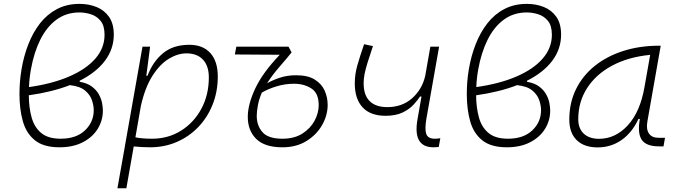

<svg xmlns="http://www.w3.org/2000/svg" viewBox="-20 -762 3556 1006"><path d="M397.5 -338.9V-333.5Q437 -326.7 460.9 -308.8Q484.9 -291 497.6 -268.3Q510.3 -245.6 514.6 -222.9Q519 -200.2 519 -182.6Q519 -130.4 491.7 -86.4Q464.4 -42.5 413.3 -16.4Q362.3 9.8 291.5 9.8Q208.5 9.8 162.8 -27.1Q117.2 -64 99.6 -127.2Q82 -190.4 82 -269Q82 -299.8 84.5 -332Q86.9 -364.3 92.8 -398.9Q104.5 -468.8 128.7 -530.5Q152.8 -592.3 189.9 -639.9Q227.1 -687.5 278.8 -714.6Q330.6 -741.7 397 -741.7Q444.3 -741.7 485.1 -725.6Q525.9 -709.5 551 -674.1Q576.2 -638.7 576.2 -580.6Q576.2 -505.4 530 -443.8Q483.9 -382.3 397.5 -338.9ZM131.8 -305.7Q253.4 -322.8 342.3 -361.1Q431.2 -399.4 479.5 -454.8Q527.8 -510.3 527.8 -579.6Q527.8 -627.9 506.8 -653.1Q485.8 -678.2 455.6 -687.5Q425.3 -696.8 396.5 -696.8Q327.1 -696.8 275.6 -658.7Q224.1 -620.6 190.9 -553.5Q157.7 -486.3 142.1 -398.9Q133.8 -353 131.8 -305.7ZM345.7 -315.9Q252.9 -279.8 130.9 -262.7Q131.3 -197.8 145.8 -146.2Q160.2 -94.7 196.3 -64.9Q232.4 -35.2 297.9 -35.2Q379.4 -35.2 425.3 -78.9Q471.2 -122.6 471.2 -185.1Q471.2 -207.5 462.2 -235.8Q453.1 -264.2 426.3 -287.1Q399.4 -310.1 345.7 -315.9Z M642.1 224.6H595.2L635.3 -0.5Q634.8 -0.5 634.3 -0.5L635.3 -1.5L726.6 -517.6H766.6L748 -375.5L746.1 -365.7H753.4Q779.8 -437.5 833.3 -482.4Q886.7 -527.3 971.7 -527.3Q1043 -527.3 1082 -484.1Q1121.1 -440.9 1121.1 -361.3Q1121.1 -282.2 1094.2 -214.6Q1067.4 -147 1019.3 -96.7Q971.2 -46.4 906.5 -18.3Q841.8 9.8 765.6 9.8Q744.1 9.8 723.1 8.5Q702.1 7.3 680.7 5.4ZM689.5 -42.5Q723.6 -35.2 776.4 -35.2Q861.3 -35.2 928.7 -77.4Q996.1 -119.6 1035.2 -192.4Q1074.2 -265.1 1074.2 -356.4Q1074.2 -416.5 1043.5 -449.5Q1012.7 -482.4 957 -482.4Q911.1 -482.4 864.3 -453.9Q817.4 -425.3 778.8 -364.7Q740.2 -304.2 718.3 -208Z M1460 9.8Q1367.2 9.8 1322.8 -33.9Q1278.3 -77.6 1278.3 -149.4Q1278.3 -214.4 1316.9 -297.4Q1355.5 -380.4 1445.8 -475.1L1210.4 -476.6L1218.3 -517.6H1491.7L1507.8 -487.3Q1479.5 -452.1 1443.1 -410.4Q1406.7 -368.7 1379.4 -325.7Q1412.6 -344.2 1450 -356Q1487.3 -367.7 1531.2 -367.7Q1593.3 -367.7 1629.4 -345Q1665.5 -322.3 1681.2 -286.9Q1696.8 -251.5 1696.8 -212.4Q1696.8 -158.2 1668 -107.2Q1639.2 -56.2 1585.9 -23.2Q1532.7 9.8 1460 9.8ZM1352.1 -276.9Q1336.9 -242.2 1331.1 -209.7Q1325.2 -177.2 1325.2 -154.8Q1325.2 -103.5 1355.5 -69.3Q1385.7 -35.2 1460 -35.2Q1522 -35.2 1564.2 -62Q1606.4 -88.9 1628.2 -129.4Q1649.9 -169.9 1649.9 -210.9Q1649.9 -273.4 1611.8 -298.3Q1573.7 -323.2 1520 -323.2Q1474.1 -323.2 1429.7 -309.8Q1385.3 -296.4 1352.1 -276.9Z M2000 -155.3Q1920.9 -155.3 1879.9 -199.5Q1838.9 -243.7 1838.9 -324.7Q1838.9 -372.1 1852.1 -418.7Q1865.2 -465.3 1887.7 -530.3L1934.1 -520.5Q1916.5 -468.8 1905.8 -433.8Q1895 -398.9 1890.1 -374Q1885.3 -349.1 1885.3 -326.2Q1885.3 -263.2 1917.2 -231.9Q1949.2 -200.7 2009.3 -200.7Q2086.9 -200.7 2139.4 -247.3Q2191.9 -293.9 2208 -364.7L2234.9 -517.6H2280.8L2214.4 -141.6Q2204.6 -85.4 2213.4 -60.3Q2222.2 -35.2 2257.8 -35.2Q2270 -35.2 2287.1 -37.6L2278.8 8.3Q2265.1 9.8 2251.5 9.8Q2141.6 9.8 2167.5 -136.7L2188.5 -256.3H2180.7Q2169.4 -238.3 2147.7 -214.4Q2126 -190.4 2090.1 -172.9Q2054.2 -155.3 2000 -155.3Z M2741.2 -338.9V-333.5Q2780.8 -326.7 2804.7 -308.8Q2828.6 -291 2841.3 -268.3Q2854 -245.6 2858.4 -222.9Q2862.8 -200.2 2862.8 -182.6Q2862.8 -130.4 2835.4 -86.4Q2808.1 -42.5 2757.1 -16.4Q2706.1 9.8 2635.3 9.8Q2552.2 9.8 2506.6 -27.1Q2460.9 -64 2443.4 -127.2Q2425.8 -190.4 2425.8 -269Q2425.8 -299.8 2428.2 -332Q2430.7 -364.3 2436.5 -398.9Q2448.2 -468.8 2472.4 -530.5Q2496.6 -592.3 2533.7 -639.9Q2570.8 -687.5 2622.6 -714.6Q2674.3 -741.7 2740.7 -741.7Q2788.1 -741.7 2828.9 -725.6Q2869.6 -709.5 2894.8 -674.1Q2919.9 -638.7 2919.9 -580.6Q2919.9 -505.4 2873.8 -443.8Q2827.6 -382.3 2741.2 -338.9ZM2475.6 -305.7Q2597.2 -322.8 2686 -361.1Q2774.9 -399.4 2823.2 -454.8Q2871.6 -510.3 2871.6 -579.6Q2871.6 -627.9 2850.6 -653.1Q2829.6 -678.2 2799.3 -687.5Q2769 -696.8 2740.2 -696.8Q2670.9 -696.8 2619.4 -658.7Q2567.9 -620.6 2534.7 -553.5Q2501.5 -486.3 2485.8 -398.9Q2477.5 -353 2475.6 -305.7ZM2689.5 -315.9Q2596.7 -279.8 2474.6 -262.7Q2475.1 -197.8 2489.5 -146.2Q2503.9 -94.7 2540 -64.9Q2576.2 -35.2 2641.6 -35.2Q2723.1 -35.2 2769 -78.9Q2814.9 -122.6 2814.9 -185.1Q2814.9 -207.5 2805.9 -235.8Q2796.9 -264.2 2770 -287.1Q2743.2 -310.1 2689.5 -315.9Z M3111.3 10.3Q3040.5 10.3 3001.7 -27.8Q2962.9 -65.9 2962.9 -135.3Q2962.9 -223.1 2998 -294.7Q3033.2 -366.2 3096.7 -417Q3160.2 -467.8 3246.1 -495.1Q3332 -522.5 3433.1 -522.5H3441.9L3372.1 -126Q3364.7 -85.4 3380.1 -62.7Q3395.5 -40 3430.2 -40H3464.4L3456.5 4.9H3433.6Q3365.7 4.9 3342.5 -29.5Q3319.3 -64 3332.5 -138.7H3325.2Q3292 -66.9 3236.6 -28.3Q3181.2 10.3 3111.3 10.3ZM3118.7 -34.7Q3204.6 -34.7 3269.5 -105.5Q3334.5 -176.3 3356.9 -306.2L3386.7 -474.6Q3271.5 -463.4 3187 -418Q3102.5 -372.6 3056.2 -300.5Q3009.8 -228.5 3009.8 -137.7Q3009.8 -88.9 3038.6 -61.8Q3067.4 -34.7 3118.7 -34.7Z"/></svg>

Font: Cascadia Code NF ExtraLight
Style: Italic
Weight: 200
Italic angle: -10°
Monospace: yes
Designer: Aaron Bell
Foundry: Saja Typeworks
Version: Version 2404.023; ttfautohint (v1.8.4)